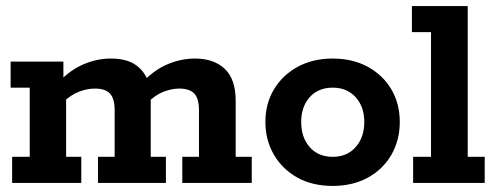

<svg xmlns="http://www.w3.org/2000/svg" viewBox="-20 -603 1634 633"><path d="M20 0V-86H78V-314H15V-400H189V-337L176 -335Q214 -374 257.5 -392Q301 -410 345 -410Q398 -410 428 -388.5Q458 -367 471 -329L454 -336Q492 -375 535.5 -392.5Q579 -410 623 -410Q685 -410 721 -376Q757 -342 757 -271V-86H810V0H581V-86H636V-240Q636 -278 620.5 -294.5Q605 -311 571 -311Q546 -311 519 -300.5Q492 -290 467 -265L473 -316Q475 -305 476 -291Q477 -277 477 -271V-86H527V0H303V-86H358V-240Q358 -278 342.5 -294.5Q327 -311 293 -311Q267 -311 240 -300.5Q213 -290 187 -265L198 -296V-86H248V0Z M1077 10Q1010 10 960.5 -17.5Q911 -45 883 -93Q855 -141 855 -201Q855 -261 883 -308Q911 -355 961 -382.5Q1011 -410 1077 -410Q1143 -410 1193 -382.5Q1243 -355 1270.5 -308Q1298 -261 1298 -201Q1298 -141 1270.5 -93Q1243 -45 1193 -17.5Q1143 10 1077 10ZM1077 -86Q1124 -86 1152.5 -118Q1181 -150 1181 -201Q1181 -251 1152.5 -282.5Q1124 -314 1077 -314Q1029 -314 1001 -282.5Q973 -251 973 -201Q973 -150 1001 -118Q1029 -86 1077 -86Z M1342 0V-86H1401V-497H1338V-583H1522V-86H1578V0Z"/></svg>

Font: Rokkitt
Style: Bold
Weight: 700
Designer: Vernon Adams
Foundry: Vernon Adams
Version: Version 3.103